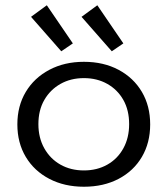

<svg xmlns="http://www.w3.org/2000/svg" viewBox="-20 -702 640 730"><path d="M299 8Q225 8 167.5 -22Q110 -52 78 -105.5Q46 -159 46 -229Q46 -299 78 -352.5Q110 -406 167.5 -436.5Q225 -467 299 -467Q374 -467 431 -436.5Q488 -406 519.5 -352.5Q551 -299 551 -229Q551 -159 519.5 -105.5Q488 -52 431 -22Q374 8 299 8ZM299 -54Q349 -54 388 -76Q427 -98 449 -138Q471 -178 471 -230Q471 -283 449 -322Q427 -361 388 -383Q349 -405 299 -405Q249 -405 210 -383Q171 -361 148.5 -322Q126 -283 126 -230Q126 -178 148.5 -138Q171 -98 210 -76Q249 -54 299 -54ZM213 -507 98 -638 158 -682 257 -537ZM405 -507 290 -638 350 -682 449 -537Z"/></svg>

Font: Inconsolata Expanded
Style: Regular
Weight: 400
Width: 7
Monospace: yes
Designer: Raph Levien, Cyreal, Brenton Simpson
Foundry: Raph Levien, Cyreal, Google
Version: Version 3.000; ttfautohint (v1.8.2.53-6de2)